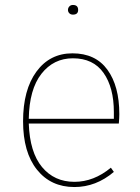

<svg xmlns="http://www.w3.org/2000/svg" viewBox="-20 -744 566 774"><path d="M274 -685Q265 -685 259.5 -690.5Q254 -696 254 -704Q254 -712 259.5 -718Q265 -724 274 -724Q295 -724 295 -704Q295 -685 274 -685ZM461 -284Q461 -268 459 -246H96Q100 -130 149.5 -70.5Q199 -11 280 -11Q358 -11 427 -68L439 -51Q367 10 280 10Q185 10 129 -60Q73 -130 73 -255Q73 -382 127 -455.5Q181 -529 272 -529Q365 -529 413 -463Q461 -397 461 -284ZM439 -265V-292Q439 -391 397.5 -450Q356 -509 274 -509Q196 -509 147 -446.5Q98 -384 96 -265Z"/></svg>

Font: FiraGO Thin
Style: Regular
Weight: 100
Designer: bBox Type
Foundry: bBox Type GmbH
Version: Version 1.001;PS 001.001;hotconv 1.0.88;makeotf.lib2.5.64775